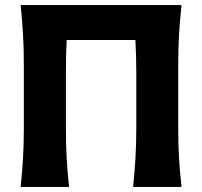

<svg xmlns="http://www.w3.org/2000/svg" viewBox="-20 -733 793 753"><path d="M61 0Q67 -57.5 70.2 -111.5Q73.5 -165.5 73.5 -232.5V-474.5Q73.5 -543.5 70.2 -598.8Q67 -654 61 -713H692Q685.5 -654 682.2 -598.8Q679 -543.5 679 -474.5V-232.5Q679 -165.5 682.2 -111.5Q685.5 -57.5 692 0H502Q508 -57.5 511.2 -111.5Q514.5 -165.5 514.5 -232.5V-448.5Q514.5 -519 511 -576H241.5Q238.5 -519 238.5 -448.5V-232.5Q238.5 -165.5 241.5 -111.5Q244.5 -57.5 251 0Z"/></svg>

Font: Commissioner Flair
Style: Bold
Weight: 700
Designer: Kostas Bartsokas
Foundry: Kostas Bartsokas
Version: Version 1.000; ttfautohint (v1.8.3)